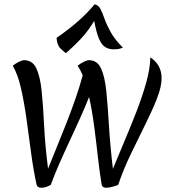

<svg xmlns="http://www.w3.org/2000/svg" viewBox="-20 -869 799 903"><path d="M173 14Q166 14 160 10.5Q154 7 152 -1Q137 -69 126.5 -148.5Q116 -228 105 -307Q94 -386 79 -452.5Q64 -519 40 -560Q54 -571 69.5 -578.5Q85 -586 93 -586Q133 -586 151 -547.5Q169 -509 176 -440Q183 -371 187.5 -278Q192 -185 206 -76Q224 -120 246.5 -175.5Q269 -231 292.5 -290.5Q316 -350 336 -408Q356 -466 369 -515Q358 -541 345 -560Q359 -571 374.5 -578.5Q390 -586 398 -586Q437 -586 455 -547.5Q473 -509 480 -440Q487 -371 492.5 -278Q498 -185 511 -75Q534 -131 563 -199.5Q592 -268 620 -339.5Q648 -411 667 -478Q686 -545 687 -599Q740 -565 740 -501Q740 -461 718 -405Q696 -349 662.5 -282Q629 -215 594.5 -143Q560 -71 536 0Q534 2 514 8Q494 14 479 14Q461 14 458 -1Q448 -62 440 -134Q432 -206 422.5 -278Q413 -350 399 -413Q380 -365 355.5 -310.5Q331 -256 305 -200.5Q279 -145 256.5 -93.5Q234 -42 219 0Q217 2 203 8Q189 14 173 14ZM290 -619Q281 -625 264.5 -641Q248 -657 246 -691Q361 -770 425 -849Q444 -844 453 -826Q462 -808 471.5 -781Q481 -754 500 -719Q519 -684 558 -645Q553 -643 543.5 -640Q534 -637 516 -637Q491 -637 474 -648Q457 -659 445 -688Q433 -717 423 -771Q401 -733 371.5 -699Q342 -665 290 -619Z"/></svg>

Font: Merienda Light
Style: Regular
Weight: 300
Designer: Eduardo Rodriguez Tunni
Foundry: Eduardo Rodriguez Tunni
Version: Version 2.001; ttfautohint (v1.8.4.7-5d5b)